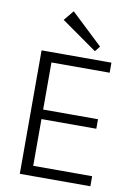

<svg xmlns="http://www.w3.org/2000/svg" viewBox="-101 -1009 741 1072"><g transform="rotate(10 269.5 -473.0)"><path d="M139 -57H489V0H89V-700H485V-643H139L155 -688V-350L139 -376H466V-322H139L155 -348V-12ZM407 -777 383 -747 181 -889 228 -946Z"/></g></svg>

Font: Pathway Extreme 8pt Thin 12pt ExtraLight
Style: Regular
Weight: 250
Version: Version 1.001;gftools[0.9.26]